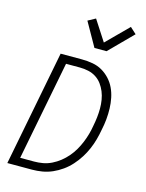

<svg xmlns="http://www.w3.org/2000/svg" viewBox="-134 -997 818 1077"><g transform="rotate(15 275.0 -458.5)"><path d="M17 0 147 -670H271Q303 -670 333.5 -664.5Q364 -659 389 -644.5Q414 -630 434 -608.5Q454 -587 466.5 -560.5Q479 -534 485 -504.5Q491 -475 492 -444Q493 -413 490 -381Q487 -349 480 -317Q475 -288 467 -259Q459 -230 447 -202Q435 -174 418 -147Q401 -120 379.5 -96Q358 -72 332 -53.5Q306 -35 277.5 -22.5Q249 -10 219 -5Q189 0 160 0ZM79 -47H160Q185 -47 210.5 -51.5Q236 -56 260.5 -68Q285 -80 306.5 -97Q328 -114 346 -135Q364 -156 377.5 -179.5Q391 -203 401 -227.5Q411 -252 418 -277Q425 -302 429 -327Q434 -352 437 -378Q440 -404 440 -429.5Q440 -455 436 -479.5Q432 -504 423 -526Q414 -548 400 -567Q386 -586 366 -599Q346 -612 321.5 -617.5Q297 -623 271 -623H191ZM322 -750 244 -888 288 -912 365 -793 489 -917 525 -884 392 -750Z"/></g></svg>

Font: Lode Dark Term
Style: Italic
Weight: 400
Italic angle: -11°
Monospace: yes
Designer: Belleve Invis
Foundry: Belleve Invis
Version: Version 29.2.0